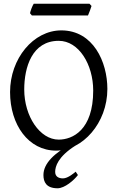

<svg xmlns="http://www.w3.org/2000/svg" viewBox="-20 -793 640 1030"><path d="M295 -44C194 -44 110 -169 110 -313C110 -432 152 -574 295 -574C403 -574 480 -447 480 -307C480 -95 369 -44 295 -44ZM309 -630C159 -630 34 -479 34 -299C34 -123 133 15 281 15C422 15 556 -132 556 -316C556 -461 480 -630 309 -630ZM471 -761 460 -773H161C159 -770 157 -766 155 -762L149 -748C145 -738 142 -727 141 -722L151 -710H452C456 -718 470 -756 471 -761ZM398 146 386 128C380 133 345 164 318 164C294 164 276 154 276 129C276 101 290 48 385 -12L363 -21C273 27 213 83 213 146C213 183 228 217 289 217C327 217 377 174 398 146Z"/></svg>

Font: Temporarium
Style: Regular
Weight: 400
Version: Version 1.1